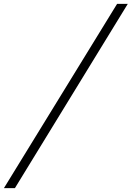

<svg xmlns="http://www.w3.org/2000/svg" viewBox="-136 -832 684 998"><path d="M472.7 -812H528.3L-58.6 146H-115.7Z"/></svg>

Font: Reddit Sans Fudge Light Italic
Style: Regular
Weight: 300
Italic angle: -11.25°
Designer: Stephen Hutchings
Version: Version 1.013